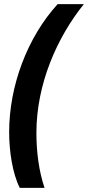

<svg xmlns="http://www.w3.org/2000/svg" viewBox="-20 -745 423 923"><path d="M75 158H194C167 78 155 -15 155 -106C155 -342 255 -566 383 -725H257C112 -566 24 -333 24 -110C24 -18 40 89 75 158Z"/></svg>

Font: Noto Sans Display SemiCondensed Extra
Style: Italic
Weight: 800
Width: 4
Italic angle: -12°
Designer: Monotype Design Team
Foundry: Monotype Imaging Inc.
Version: Version 1.900